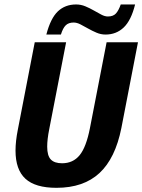

<svg xmlns="http://www.w3.org/2000/svg" viewBox="-20 -853 654 882"><path d="M239.3 9.8Q142.1 9.8 96.7 -32Q51.3 -73.7 51.3 -161.1Q51.3 -204.1 62 -257.8L139.6 -658.7H283.7L206.1 -259.3Q196.8 -212.9 196.8 -179.2Q196.8 -137.7 213.4 -120.4Q230 -103 265.1 -103Q315.4 -103 345.7 -139.9Q376 -176.8 393.1 -264.2L469.7 -658.7H613.8L537.6 -265.1Q509.8 -125.5 436.8 -57.9Q363.8 9.8 239.3 9.8ZM464.8 -694.3Q443.4 -694.3 423.3 -702.9Q403.3 -711.4 384.8 -721.9Q366.2 -732.4 349.6 -741Q333 -749.5 318.4 -749.5Q294.9 -749.5 282 -736.8Q269 -724.1 259.8 -694.3H192.9Q212.4 -769 245.8 -800.8Q279.3 -832.5 329.6 -832.5Q351.6 -832.5 372.1 -824Q392.6 -815.4 410.9 -804.9Q429.2 -794.4 445.3 -785.9Q461.4 -777.3 475.6 -777.3Q500 -777.3 512.5 -791Q524.9 -804.7 534.7 -832.5H600.6Q582.5 -759.3 548.3 -726.8Q514.2 -694.3 464.8 -694.3Z"/></svg>

Font: Liberation Mono
Style: Bold Italic
Weight: 700
Italic angle: -12°
Monospace: yes
Designer: Steve Matteson
Foundry: Ascender Corporation
Version: Version 2.1.5